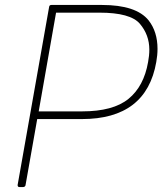

<svg xmlns="http://www.w3.org/2000/svg" viewBox="-20 -754 661 774"><path d="M74 0H58Q51 0 51 -8L178 -726Q179 -734 187 -734H391Q529 -734 579 -672Q615 -626 615 -557Q615 -532 610 -504Q570 -274 310 -274H130L83 -8Q82 -1 74 0ZM311 -305Q436 -305 498 -355.5Q560 -406 577 -504Q582 -530 582 -554Q582 -613 544 -658Q506 -703 381 -703H206L136 -305Z"/></svg>

Font: YamahaIndonesia935. App Thin
Style: Italic
Weight: 100
Italic angle: -10°
Designer: Dalton Maag Ltd
Foundry: Dalton Maag Ltd
Version: Version 1.002; January 01, 2024; Regular/Italic